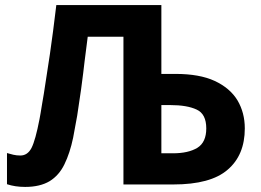

<svg xmlns="http://www.w3.org/2000/svg" viewBox="-20 -734 1039 764"><path d="M80.1 9.8Q40 9.8 7.8 -1V-125Q25.4 -120.1 33.2 -118.2Q46.4 -115.2 61 -115.2Q89.8 -115.2 105.5 -145.5Q121.1 -176.3 137.2 -259.8Q139.2 -269 141.4 -283.2Q143.6 -297.4 147.5 -320.3Q151.4 -343.3 154.3 -360.4Q157.2 -379.9 165.5 -433.1Q173.8 -486.3 178.7 -519.5Q190.9 -603 204.1 -713.9H622.1V-439.9H678.2Q773.9 -439.9 834 -412.1Q895 -383.8 924.8 -335Q954.1 -285.6 954.1 -223.1Q954.1 -116.7 885.7 -58.6Q818.4 0 669.9 0H471.2V-587.9H329.1Q316.9 -493.2 316.4 -488.3Q312.5 -452.1 302.7 -378.9Q299.8 -357.9 294.2 -321.3Q288.6 -284.7 287.1 -273.4Q273.9 -200.2 271 -186Q258.3 -125 236.3 -80.1Q215.3 -36.6 177.7 -13.2Q139.2 9.8 80.1 9.8ZM668 -124Q729.5 -124 765.6 -146Q800.8 -168 800.8 -223.1Q800.8 -280.3 762.7 -297.9Q724.6 -315.9 657.2 -315.9H622.1V-124Z"/></svg>

Font: Droid Sans Thai
Style: Bold
Weight: 700
Designer: Steve Matteson
Foundry: Ascender Corporation
Version: Version 1.00